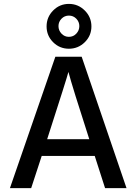

<svg xmlns="http://www.w3.org/2000/svg" viewBox="-20 -965 700 985"><path d="M295.5 -869Q280 -853 280 -831Q280 -809 295.5 -792.5Q311 -776 333.5 -776Q356 -776 371.5 -792.5Q387 -809 387 -831Q387 -853 371.5 -869Q356 -885 333.5 -885Q311 -885 295.5 -869ZM333.5 -945Q381 -945 415 -911Q449 -877 449 -829.5Q449 -782 415 -748.5Q381 -715 333.5 -715Q286 -715 252.5 -748.5Q219 -782 219 -829.5Q219 -877 252.5 -911Q286 -945 333.5 -945ZM140 0H31L264 -674H399L629 0H519L466 -165H194ZM331 -596Q324 -567 222 -251H438Q351 -520 331 -596Z"/></svg>

Font: Hind Colombo Medium
Style: Regular
Weight: 500
Designer: Jyotish Sonowal, Aditi Pimprikar
Foundry: Indian Type Foundry
Version: Version 1.000;PS 1.0;hotconv 1.0.86;makeotf.lib2.5.63406; tt